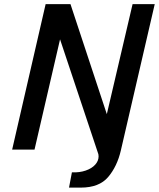

<svg xmlns="http://www.w3.org/2000/svg" viewBox="-20 -709 753 910"><path d="M320.8 107.9Q356.9 109.4 386 99.4Q415 89.4 431.2 71.5Q447.3 53.7 447.3 32.2Q447.3 28.8 446.3 22L264.6 -522.5L143.6 0H37.6L196.3 -689.5H314L486.3 -168L608.4 -689.5H713.4L552.7 4.4Q535.2 79.6 492.7 129.9Q450.2 180.2 362.8 180.2H307.1Z"/></svg>

Font: Acari Sans SemiBold
Style: Italic
Weight: 600
Italic angle: -13°
Designer: Alfredo Marco Pradil and Stefan Peev
Foundry: Hanken Design Co.
Version: Version 1.045;January 11, 2019;FontCreator 11.5.0.2425 64-bi